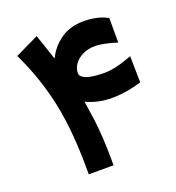

<svg xmlns="http://www.w3.org/2000/svg" viewBox="-123 -763 793 863"><g transform="rotate(-20 274.0 -332.0)"><path d="M155.3 -21Q155.3 -202.6 128.2 -335.4Q101.1 -468.3 43.5 -592.3L35.2 -609.9L52.7 -618.2L127.9 -654.3L147.5 -664.1L154.8 -643.1L189 -541.5Q197.3 -558.6 208 -574Q218.8 -589.4 234.9 -604.5Q251 -619.6 269.8 -630.6Q288.6 -641.6 313.7 -648.2Q338.9 -654.8 366.7 -654.8Q429.2 -654.8 471.7 -633.8L482.4 -628.4V-616.2V-537.1V-511.2L457.5 -518.6Q409.7 -532.2 377 -532.2Q345.7 -532.2 319.6 -519.8Q293.5 -507.3 279.1 -487.1Q264.6 -466.8 264.6 -443.8Q264.6 -426.3 291.5 -415.5Q318.4 -404.8 377.4 -404.3Q426.3 -404.3 485.8 -426.3L511.7 -435.5L512.2 -408.2L513.7 -324.7L514.2 -309.6L499.5 -305.2Q431.6 -286.6 373 -286.6Q303.7 -286.6 249 -313.5Q258.3 -253.4 262.5 -221.9Q266.6 -190.4 270.3 -137.7Q273.9 -85 273.9 -19.5V0H254.4H174.8H155.3V-19.5Z"/></g></svg>

Font: Samim FD-WOL
Style: Bold-FD-WOL
Weight: 700
Foundry: DejaVu fonts team - Redesigned by Saber Rastikerdar
Version: Version 4.0.5